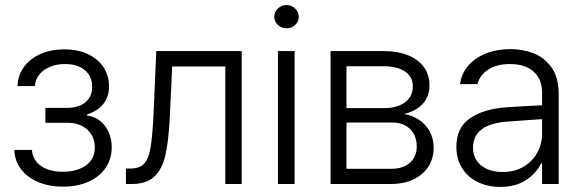

<svg xmlns="http://www.w3.org/2000/svg" viewBox="-20 -734 2321 766"><path d="M230.5 -48.8Q287.6 -48.8 323 -74.2Q358.4 -99.6 358.4 -146.5Q358.4 -174.8 345 -196.8Q331.5 -218.8 307.9 -231.2Q284.2 -243.7 253.9 -244.1H161.1V-303.7H252.9Q298.8 -305.7 323.2 -328.1Q347.7 -350.6 347.7 -387.7Q347.7 -429.2 318.6 -453.9Q289.6 -478.5 239.3 -478.5Q206.1 -478.5 179.2 -467.3Q152.3 -456.1 136.5 -436Q120.6 -416 119.1 -390.6H49.8Q51.3 -433.6 75.4 -466.8Q99.6 -500 141.6 -518.6Q183.6 -537.1 236.3 -537.1Q290 -537.1 330.6 -518.1Q371.1 -499 393.1 -465.6Q415 -432.1 415 -389.6Q415 -347.2 391.4 -318.4Q367.7 -289.6 328.1 -278.3V-272.5Q356.4 -269.5 378.7 -252.2Q400.9 -234.9 413.3 -207Q425.8 -179.2 425.8 -146.5Q425.8 -99.6 401.1 -64Q376.5 -28.3 332.3 -8.8Q288.1 10.7 231.4 10.7Q176.3 10.7 132.6 -7.6Q88.9 -25.9 63.7 -59.1Q38.6 -92.3 37.1 -135.7H107.4Q110.4 -95.2 143.6 -72Q176.8 -48.8 230.5 -48.8Z M482.4 -61.5H499Q536.1 -61.5 554.4 -80.6Q572.8 -99.6 580.6 -145.3Q588.4 -190.9 592.8 -284.2L603.5 -530.3H944.3V0H878.9V-468.8H667L657.2 -261.7Q652.3 -167.5 639.2 -112.3Q626 -57.1 594.7 -28.6Q563.5 0 505.9 0H482.4Z M1088.9 -530.3H1155.3V0H1088.9ZM1074.2 -667Q1074.2 -686 1088.6 -700Q1103 -713.9 1123 -713.9Q1143.1 -713.9 1157.5 -700Q1171.9 -686 1171.9 -667Q1171.9 -647.9 1157.5 -634.5Q1143.1 -621.1 1123 -621.1Q1103 -621.1 1088.6 -634.5Q1074.2 -647.9 1074.2 -667Z M1298.8 -530.3H1509.8Q1565.9 -530.3 1607.4 -513.7Q1648.9 -497.1 1671.1 -466.3Q1693.4 -435.5 1693.4 -394.5Q1693.4 -348.6 1666.5 -319.6Q1639.6 -290.5 1591.8 -279.3Q1624 -273.9 1650.9 -256.6Q1677.7 -239.3 1693.8 -210.4Q1710 -181.6 1710 -143.6Q1710 -102.1 1689.2 -69.6Q1668.5 -37.1 1630.1 -18.6Q1591.8 0 1541 0H1298.8ZM1642.6 -149.4Q1642.6 -192.9 1616.2 -219Q1589.8 -245.1 1545.9 -245.1H1362.3V-60.5H1541Q1587.9 -60.5 1615.2 -84.7Q1642.6 -108.9 1642.6 -149.4ZM1627 -389.6Q1627 -427.7 1595.9 -448.7Q1564.9 -469.7 1509.8 -469.7H1362.3V-302.7H1512.7Q1565.4 -302.7 1596.2 -326.2Q1627 -349.6 1627 -389.6Z M1996.1 -305.7Q2030.3 -308.1 2072 -310.3Q2113.8 -312.5 2142.6 -314V-364.3Q2142.6 -418 2109.1 -448.2Q2075.7 -478.5 2013.7 -478.5Q1962.4 -478.5 1928.5 -456.8Q1894.5 -435.1 1884.8 -398.4H1815.4Q1820.8 -439.9 1847.9 -471.7Q1875 -503.4 1918.9 -520.8Q1962.9 -538.1 2017.6 -538.1Q2063.5 -538.1 2106.7 -522.2Q2149.9 -506.3 2179.4 -466.3Q2209 -426.3 2209 -358.4V0H2142.6V-82H2138.7Q2120.1 -43 2078.6 -15.6Q2037.1 11.7 1975.6 11.7Q1926.8 11.7 1887 -7.3Q1847.2 -26.4 1824 -62.5Q1800.8 -98.6 1800.8 -148.4Q1800.8 -224.1 1853.8 -261.2Q1906.7 -298.3 1996.1 -305.7ZM1985.4 -47.9Q2032.7 -47.9 2068.4 -68.6Q2104 -89.4 2123.3 -124.5Q2142.6 -159.7 2142.6 -202.1V-258.8L2005.9 -249Q1936 -244.1 1901.6 -217.8Q1867.2 -191.4 1867.2 -145.5Q1867.2 -99.6 1899.9 -73.7Q1932.6 -47.9 1985.4 -47.9Z"/></svg>

Font: Pretendard JP Light
Style: Regular
Weight: 300
Designer: Base glyphs from Inter by Rasmus Andersson; Hangeul glyphs from Noto Sans CJK(Source Han Sans) by Jang Soo-young and Kan
Foundry: Kil Hyung-jin
Version: Version 1.309